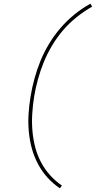

<svg xmlns="http://www.w3.org/2000/svg" viewBox="-20 -861 540 1042"><path d="M305 161Q268 136 238 103Q208 70 186.5 29.5Q165 -11 153 -54.5Q141 -98 136.5 -146Q132 -194 135 -242Q138 -290 146 -338Q154 -387 167.5 -436Q181 -485 200 -531.5Q219 -578 246.5 -623.5Q274 -669 308 -708.5Q342 -748 383.5 -782Q425 -816 471 -841L480 -825Q436 -800 395.5 -767.5Q355 -735 322 -696.5Q289 -658 262.5 -613.5Q236 -569 217.5 -523.5Q199 -478 186 -430.5Q173 -383 165 -335Q158 -290 155 -243.5Q152 -197 156 -151Q160 -105 171 -62.5Q182 -20 202.5 19Q223 58 252 90Q281 122 316 146Z"/></svg>

Font: Iosevka Curly Slab ThObl
Style: Regular
Weight: 100
Italic angle: -9°
Monospace: yes
Designer: Belleve Invis
Foundry: Belleve Invis
Version: Version 11.0.0; ttfautohint (v1.8.3)